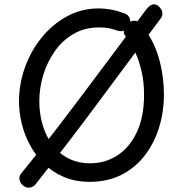

<svg xmlns="http://www.w3.org/2000/svg" viewBox="-20 -822 845 889"><path d="M553 -761Q568 -757 575.5 -746.5Q583 -736 583 -723Q583 -715 579.5 -706Q576 -697 568.5 -690Q561 -683 551 -679.5Q541 -676 527 -679Q514 -684 492.5 -689.5Q471 -695 438 -695Q373 -695 321.5 -665.5Q270 -636 234.5 -586Q199 -536 180.5 -475.5Q162 -415 162 -353Q162 -295 177.5 -243Q193 -191 223 -151Q253 -111 297 -88.5Q341 -66 398 -66Q467 -66 523.5 -102.5Q580 -139 613.5 -210Q647 -281 647 -384Q647 -442 635.5 -491.5Q624 -541 607 -578Q590 -615 575 -635Q565 -649 559 -657.5Q553 -666 553 -677Q553 -686 557 -694.5Q561 -703 568 -710.5Q575 -718 583.5 -722Q592 -726 600 -726Q616 -726 626.5 -717Q637 -708 645.5 -695Q654 -682 661 -671Q701 -612 720 -537Q739 -462 739 -385Q739 -303 716 -230Q693 -157 649 -100.5Q605 -44 541 -12Q477 20 396 20Q329 20 276 -2.5Q223 -25 184 -63.5Q145 -102 119 -150Q93 -198 80.5 -250.5Q68 -303 68 -352Q68 -432 95 -508.5Q122 -585 172 -647Q222 -709 289.5 -746Q357 -783 438 -783Q465 -783 495 -777.5Q525 -772 553 -761ZM144 32Q140 37 131.5 42Q123 47 112 47Q101 47 88 38Q74 27 70.5 11Q67 -5 78 -19Q177 -140 274 -267.5Q371 -395 467 -524Q563 -653 657 -778Q666 -790 675 -796Q684 -802 693.5 -802Q703 -802 712 -795Q721 -788 726.5 -778.5Q732 -769 732 -758Q732 -747 723 -735Q581 -545 437 -350.5Q293 -156 144 32Z"/></svg>

Font: Playpen Sans Deva
Style: Regular
Weight: 400
Designer: Pooja Saxena, Gunjan Panchal, Laura Meseguer, Veronika Burian, José Scaglione
Foundry: TypeTogether
Version: Version 2.000